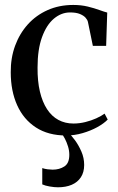

<svg xmlns="http://www.w3.org/2000/svg" viewBox="-20 -550 489 795"><path d="M254 11Q180 11 128.8 -22.2Q77.5 -55.5 51 -114.5Q24.5 -173.5 24.5 -250.5Q24 -310 42.5 -360.5Q61 -411 95.2 -449Q129.5 -487 177.2 -508.2Q225 -529.5 283.5 -529.5Q316 -529.5 343.5 -522.8Q371 -516 391.5 -508.5Q412 -501 424 -498L419.5 -360H364.5L344 -459.5Q342 -468 334.2 -476.8Q326.5 -485.5 311 -492Q295.5 -498.5 270 -498.5Q234 -498.5 203.2 -472.8Q172.5 -447 154 -396.2Q135.5 -345.5 135.5 -270.5Q135 -214 145.2 -170.8Q155.5 -127.5 174.8 -98Q194 -68.5 221.8 -53.5Q249.5 -38.5 284 -38.5Q308.5 -38.5 333 -44.5Q357.5 -50.5 378.5 -60Q399.5 -69.5 413 -79.5L426 -55Q410 -38.5 382.8 -23.5Q355.5 -8.5 322 1.2Q288.5 11 254 11ZM220 225.5Q205 225.5 186 222.2Q167 219 155 213.5V146Q165 149.5 177.2 151Q189.5 152.5 198 152.5Q226 152.5 246.5 139.2Q267 126 267 91Q267 74 261.8 56.8Q256.5 39.5 248.8 24.5Q241 9.5 232 -1L250 -6L263 -1Q275.5 10.5 290.8 31.2Q306 52 317.2 78Q328.5 104 328.5 133Q328.5 163 315 183.8Q301.5 204.5 277.2 215Q253 225.5 220 225.5Z"/></svg>

Font: Merriweather 120pt
Style: Regular
Weight: 400
Version: Version 2.100